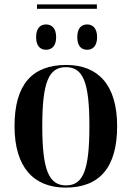

<svg xmlns="http://www.w3.org/2000/svg" viewBox="-20 -842 598 872"><path d="M148 -802H420V-822H148ZM189 -616C213 -616 235 -631 235 -673C235 -716 213 -731 189 -731C165 -731 144 -716 144 -673C144 -631 165 -616 189 -616ZM376 -616C399 -616 421 -631 421 -673C421 -716 399 -731 376 -731C351 -731 331 -716 331 -673C331 -631 351 -616 376 -616ZM278 10C432 10 512 -81 512 -269C512 -456 426 -547 281 -547C125 -547 46 -457 46 -269C46 -81 134 10 278 10ZM280 0C202 0 172 -70 172 -269C172 -468 201 -537 279 -537C358 -537 386 -468 386 -269C386 -70 358 0 280 0Z"/></svg>

Font: Noto Serif Display SemiCondensed SemiBold
Style: Regular
Weight: 600
Width: 4
Designer: Monotype Design Team
Foundry: Monotype Imaging Inc.
Version: Version 2.009